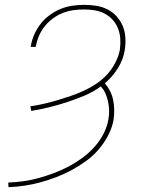

<svg xmlns="http://www.w3.org/2000/svg" viewBox="-20 -548 640 791"><path d="M15 223 14 204Q45 203 77 198.5Q109 194 139.5 185.5Q170 177 201 165.5Q232 154 261.5 138.5Q291 123 318.5 103Q346 83 368.5 58Q391 33 406.5 3Q422 -27 427 -58Q430 -76 429.5 -94.5Q429 -113 425 -130.5Q421 -148 414 -164Q407 -180 395 -192Q364 -169 328 -154Q292 -139 255.5 -127Q219 -115 182 -106Q145 -97 109 -91L105 -110Q133 -114 161 -120.5Q189 -127 216 -135Q243 -143 271 -152.5Q299 -162 326 -174.5Q353 -187 377.5 -203.5Q402 -220 422 -242Q442 -264 455.5 -290.5Q469 -317 474 -344Q477 -367 475.5 -389Q474 -411 466 -431Q458 -451 444 -466.5Q430 -482 411 -492Q392 -502 370 -505.5Q348 -509 326 -509Q304 -509 282 -506Q260 -503 238.5 -494.5Q217 -486 198 -472Q179 -458 164.5 -440Q150 -422 141 -401Q132 -380 128 -358L127 -355H106L107 -358Q111 -383 121.5 -406.5Q132 -430 148 -450.5Q164 -471 185.5 -486.5Q207 -502 230.5 -511.5Q254 -521 278.5 -524.5Q303 -528 327 -528Q353 -528 377.5 -524Q402 -520 423.5 -509Q445 -498 461 -480Q477 -462 486 -440Q495 -418 496.5 -392.5Q498 -367 494 -342Q488 -303 466 -267.5Q444 -232 412 -205Q424 -191 433 -173.5Q442 -156 446 -136.5Q450 -117 450.5 -96.5Q451 -76 448 -55Q442 -22 426 9Q410 40 387 67Q364 94 335 115Q306 136 275.5 152.5Q245 169 212.5 181.5Q180 194 147 203Q114 212 81 217Q48 222 15 223Z"/></svg>

Font: Iosevka HT Thin Extended
Style: Italic
Weight: 100
Width: 7
Italic angle: -9°
Monospace: yes
Designer: Belleve Invis
Foundry: Belleve Invis
Version: Version 32.3.0; ttfautohint (v1.8.4)